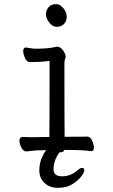

<svg xmlns="http://www.w3.org/2000/svg" viewBox="-20 -718 540 918"><path d="M351 96Q362 85 372.5 85Q383 85 383 96.5Q383 108 366.5 128Q350 148 323.5 164Q297 180 257 180Q217 180 192.5 156.5Q168 133 168 97Q168 61 182 32Q190 13 201 0Q174 0 153 1L107 6Q91 6 82 -12.5Q73 -31 73 -45Q73 -63 88 -63L128 -62L216 -63Q217 -110 217 -427Q181 -422 158 -422Q135 -422 123 -421Q108 -421 99.5 -440.5Q91 -460 91 -474Q91 -491 104 -491Q138 -485 148 -485Q217 -485 251 -495Q274 -495 288 -466Q294 -455 294 -449Q294 -442 291 -435.5Q288 -429 288 -416Q288 -129 289 -64Q384 -64 397 -65Q412 -65 420.5 -45.5Q429 -26 429 -12Q429 5 416 5Q381 -1 304 -1Q295 -1 287 -1Q284 10 271 10H265Q236 48 236 92Q236 125 277 125Q318 125 351 96ZM250 -590Q240 -590 232 -595Q223 -600 216 -610Q200 -629 200 -649.5Q200 -670 212.5 -684Q225 -698 246 -698Q247 -698 248 -698Q249 -698 250 -698Q266 -698 279 -683Q281 -681 284 -678Q299 -658 299 -637.5Q299 -617 286 -603.5Q273 -590 252 -590Q252 -590 251.5 -590Q251 -590 250 -590Z"/></svg>

Font: LXGW WenKai Mono TC
Style: Regular
Weight: 400
Designer: LXGW / Fontworks Inc.
Foundry: LXGW / Fontworks Inc.
Version: Version 1.330